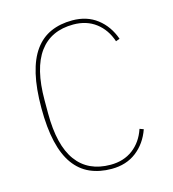

<svg xmlns="http://www.w3.org/2000/svg" viewBox="-108 -800 815 902"><g transform="rotate(-15 300.0 -349.0)"><path d="M325 12Q266 12 220 -8.5Q174 -29 142.5 -72.5Q111 -116 95 -184.5Q79 -253 79 -349Q79 -445 95 -513.5Q111 -582 142.5 -625.5Q174 -669 220 -689.5Q266 -710 325 -710Q396 -710 445.5 -672Q495 -634 518 -569L499 -562Q479 -622 434 -656Q389 -690 325 -690Q216 -690 159.5 -613Q103 -536 103 -381V-317Q103 -162 159.5 -85Q216 -8 325 -8Q389 -8 434 -42Q479 -76 499 -136L518 -129Q495 -64 445.5 -26Q396 12 325 12Z"/></g></svg>

Font: IBM Plex Mono Thin
Style: Regular
Weight: 100
Monospace: yes
Designer: Mike Abbink, Paul van der Laan, Pieter van Rosmalen
Foundry: Bold Monday
Version: Version 2.3